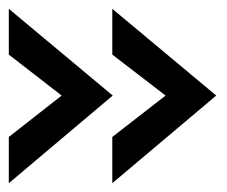

<svg xmlns="http://www.w3.org/2000/svg" viewBox="-31 -470 515 436"><path d="M-11 -159 109 -253 -11 -346V-450L225 -253L-11 -54ZM224 -159 345 -253 224 -346V-450L460 -253L224 -54Z"/></svg>

Font: Hanken Grotesk Medium
Style: Regular
Weight: 500
Designer: Alfredo Marco Pradil
Foundry: Hanken Design Co.
Version: Version 3.014